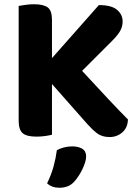

<svg xmlns="http://www.w3.org/2000/svg" viewBox="-20 -636 644 905"><path d="M225 -1Q214 2 194 5Q174 8 152 8Q105 8 86.5 -8.5Q68 -25 68 -67V-608Q79 -610 99.5 -613Q120 -616 140 -616Q185 -616 205 -601Q225 -586 225 -542V-362L446 -612Q506 -612 532 -589.5Q558 -567 558 -535Q558 -511 546.5 -490.5Q535 -470 509 -444L367 -302Q436 -227 491.5 -168Q547 -109 583 -73Q582 -34 556.5 -12Q531 10 497 10Q460 10 436.5 -8.5Q413 -27 391 -52L225 -240ZM331 219Q316 236 298 242.5Q280 249 260 249Q224 249 202 228Q222 187 232.5 148.5Q243 110 248 72Q262 64 281 59Q300 54 320 54Q349 54 367.5 65Q386 76 386 102Q386 114 381 130Q376 146 368 162.5Q360 179 350 194Q340 209 331 219Z"/></svg>

Font: Baloo Chettan 2
Style: Bold
Weight: 700
Designer: Maithili Shingre, Unnati Kotecha and Ek Type
Foundry: Ek Type
Version: Version 1.640;hotconv 1.0.111;makeotfexe 2.5.65597; ttfautoh